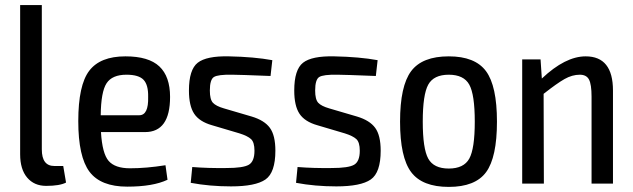

<svg xmlns="http://www.w3.org/2000/svg" viewBox="-20 -720 2481 753"><path d="M144 -700V-134Q144 -69 193 -69H228L239 -4Q214 9 161 9Q114 9 86.5 -23.5Q59 -56 59 -115V-700Z M490 -60Q554 -60 629 -72L637 -15Q580 12 479 12Q375 12 331 -46.5Q287 -105 287 -245Q287 -386 330 -442.5Q373 -499 472 -499Q563 -499 605 -459.5Q647 -420 647 -340Q647 -202 549 -202H376Q381 -118 406 -89Q431 -60 490 -60ZM476 -427Q420 -427 398 -393.5Q376 -360 375 -268H526Q563 -268 561 -340Q562 -387 543 -407Q524 -427 476 -427Z M878 -499Q977 -497 1048 -484L1041 -422Q916 -427 891 -427Q835 -428 819 -418Q803 -408 803 -365Q803 -330 815 -317Q827 -304 858 -295L967 -263Q1017 -248 1038.5 -218.5Q1060 -189 1060 -129Q1060 -43 1021 -16Q982 11 886 11Q802 11 728 -3L734 -65Q796 -60 868 -61Q934 -61 956 -74Q978 -87 978 -129Q978 -162 964.5 -174.5Q951 -187 919 -197L811 -229Q762 -243 741.5 -274Q721 -305 721 -365Q721 -447 755.5 -474Q790 -501 878 -499Z M1291 -499Q1390 -497 1461 -484L1454 -422Q1329 -427 1304 -427Q1248 -428 1232 -418Q1216 -408 1216 -365Q1216 -330 1228 -317Q1240 -304 1271 -295L1380 -263Q1430 -248 1451.5 -218.5Q1473 -189 1473 -129Q1473 -43 1434 -16Q1395 11 1299 11Q1215 11 1141 -3L1147 -65Q1209 -60 1281 -61Q1347 -61 1369 -74Q1391 -87 1391 -129Q1391 -162 1377.5 -174.5Q1364 -187 1332 -197L1224 -229Q1175 -243 1154.5 -274Q1134 -305 1134 -365Q1134 -447 1168.5 -474Q1203 -501 1291 -499Z M1740 -499Q1843 -499 1886 -441Q1929 -383 1929 -243Q1929 -103 1886.5 -45Q1844 13 1740 13Q1636 13 1592.5 -45Q1549 -103 1549 -243Q1549 -383 1592.5 -441Q1636 -499 1740 -499ZM1820.5 -388Q1799 -427 1740 -427Q1681 -427 1659.5 -388Q1638 -349 1638 -243Q1638 -137 1659.5 -98Q1681 -59 1740 -59Q1799 -59 1820.5 -98Q1842 -137 1842 -243Q1842 -349 1820.5 -388Z M2277 -499Q2384 -499 2384 -365V0H2300V-341Q2300 -389 2290 -408Q2280 -427 2254 -427Q2224 -427 2194 -410Q2164 -393 2112 -352L2113 0H2028V-487H2100L2105 -412Q2197 -499 2277 -499Z"/></svg>

Font: exo2condensed_r
Style: Regular
Weight: 400
Width: 3
Designer: Natanael Gama
Version: Version 1.001;PS 001.001;hotconv 1.0.70;makeotf.lib2.5.58329